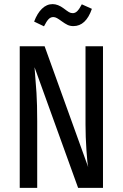

<svg xmlns="http://www.w3.org/2000/svg" viewBox="-20 -914 597 934"><path d="M481 0H360L148 -587Q154 -517 157.5 -462Q161 -407 161 -324V0H76V-689H197L409 -101Q405 -116 400.5 -183Q396 -250 396 -308V-689H481ZM281 -810Q266 -821 257 -826Q248 -831 239 -831Q226 -831 216 -820.5Q206 -810 194 -786L146 -809Q161 -849 184 -871.5Q207 -894 236 -894Q262 -894 290 -873Q307 -860 315.5 -855Q324 -850 334 -850Q346 -850 356 -860Q366 -870 378 -893L427 -871Q398 -787 337 -787Q321 -787 308.5 -793Q296 -799 281 -810Z"/></svg>

Font: Fira Sans Compressed
Style: Regular
Weight: 400
Width: 1
Designer: bBox Type GmbH & Carrois Corporate GbR & Edenspiekermann AG
Foundry: bBox Type GmbH & Carrois Corporate GbR & Edenspiekermann AG
Version: Version 4.301